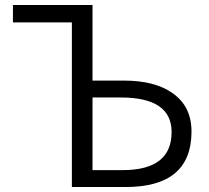

<svg xmlns="http://www.w3.org/2000/svg" viewBox="-20 -752 841 772"><path d="M269 -662H32V-732H352V-428H478Q602 -428 673 -378Q750 -325 750 -223Q750 0 485 0H269ZM473 -68Q670 -68 670 -221Q670 -360 466 -360H352V-68Z"/></svg>

Font: Source Han Sans CN Normal
Style: Regular
Weight: 350
Designer: Ryoko NISHIZUKA 西塚涼子 (kana, bopomofo & ideographs); Paul D. Hunt (Latin, Greek & Cyrillic); Sandoll Communications 산돌커뮤니
Foundry: Adobe
Version: Version 2.004;hotconv 1.0.118;makeotfexe 2.5.65603